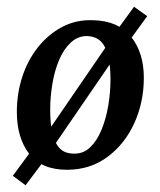

<svg xmlns="http://www.w3.org/2000/svg" viewBox="-20 -491 476 570"><path d="M56 59 18 31 77 -49 95 -61 309 -373 319 -390 378 -471 417 -443 361 -366 343 -354 129 -42 119 -25ZM199 -35Q227 -34 247.5 -53.5Q268 -73 281.5 -106Q295 -139 301.5 -178Q308 -217 308 -255Q308 -295 301.5 -323.5Q295 -352 280 -367.5Q265 -383 238 -384Q211 -384 190 -364.5Q169 -345 155.5 -313Q142 -281 135.5 -242Q129 -203 129 -165Q129 -124 135.5 -95.5Q142 -67 157 -51Q172 -35 199 -35ZM179 13Q103 13 66.5 -34.5Q30 -82 30 -159Q30 -213 46 -262.5Q62 -312 92.5 -350.5Q123 -389 164.5 -411Q206 -433 257 -431Q332 -429 369.5 -381.5Q407 -334 407 -260Q407 -188 379 -126Q351 -64 299.5 -25.5Q248 13 179 13Z"/></svg>

Font: Yrsa Medium
Style: Italic
Weight: 500
Italic angle: -7.10001°
Designer: Anna Giedrys (Yrsa+Rasa design), David Brezina (Yrsa art-direction, Rasa art-direction, design)
Foundry: Rosetta Type Foundry
Version: Version 2.004